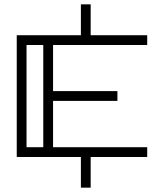

<svg xmlns="http://www.w3.org/2000/svg" viewBox="-20 -790 723 883"><path d="M224 -583V-371H520V-326H224V-113H657V-68H397V73H352V-68H57V-628H352V-770H397V-628H657V-583ZM179 -583H102V-113H179Z"/></svg>

Font: Geostar
Style: Regular
Weight: 400
Designer: Joe Prince
Foundry: Joe Prince
Version: Version 1.002